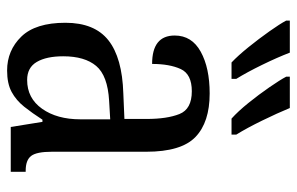

<svg xmlns="http://www.w3.org/2000/svg" viewBox="-164 -642 816 527"><g transform="rotate(90 243.5 -378.0)"><path d="M173 10Q118 10 80 -29Q42 -68 42 -150Q42 -230 90 -268Q138 -306 236 -309L306 -312V-373Q306 -429 292.5 -463Q279 -497 230 -497Q183 -497 169 -466.5Q155 -436 155 -388Q77 -388 77 -450Q77 -497 121.5 -521.5Q166 -546 236 -546Q315 -546 355.5 -507Q396 -468 396 -372V-113Q396 -71 407.5 -56Q419 -41 448 -41H451V0H328L314 -87H308Q290 -59 272.5 -37Q255 -15 232 -2.5Q209 10 173 10ZM199 -45Q249 -45 278 -86Q307 -127 307 -191V-273L256 -270Q187 -266 160.5 -234.5Q134 -203 134 -144Q134 -98 149.5 -71.5Q165 -45 199 -45ZM305 -606Q285 -624 262 -652.5Q239 -681 219 -710Q199 -739 190 -756V-766H276Q290 -732 310.5 -690Q331 -648 349 -619V-606ZM151 -606Q132 -624 109 -652.5Q86 -681 65.5 -710Q45 -739 36 -756V-766H124Q137 -732 157.5 -690Q178 -648 196 -619V-606Z"/></g></svg>

Font: Noto Serif Condensed
Style: Regular
Weight: 400
Width: 3
Designer: Monotype Design Team
Foundry: Monotype Imaging Inc.
Version: Version 2.013; ttfautohint (v1.8.4.7-5d5b)